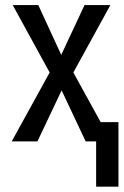

<svg xmlns="http://www.w3.org/2000/svg" viewBox="-20 -548 479 744"><path d="M439 -74.7V175.3H352.5V0H312L218.8 -197.8L125 0H25.4L172.4 -267.1L29.3 -528.3H128.4L217.3 -335.4L307.6 -528.3H407.7L264.2 -267.1L370.1 -74.7Z"/></svg>

Font: RobotoCondensed-Regular
Style: Regular
Weight: 400
Designer: Google
Version: Version 2.001201; 2014